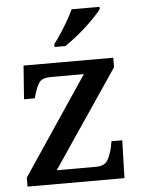

<svg xmlns="http://www.w3.org/2000/svg" viewBox="-54 -809 625 851"><g transform="rotate(-5 258.5 -383.0)"><path d="M34 0V-40L326 -475H180Q141 -475 127.5 -456.5Q114 -438 103 -398L100 -387H52L63 -536H462V-494L169 -61H344Q381 -61 395 -83.5Q409 -106 417 -142L422 -168H470L465 0ZM207 -619Q222 -638 239 -664Q256 -690 271.5 -717Q287 -744 297 -766H421V-756Q412 -743 393 -723Q374 -703 350 -681Q326 -659 301 -639.5Q276 -620 255 -606H207Z"/></g></svg>

Font: Noto Rashi Hebrew Medium
Style: Regular
Weight: 500
Version: Version 1.006